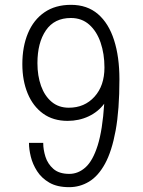

<svg xmlns="http://www.w3.org/2000/svg" viewBox="-20 -766 592 795"><path d="M266.5 9Q216.5 9 184.2 -9.8Q152 -28.5 133.5 -57.5Q115 -86.5 107.5 -117.5Q100 -148.5 100 -173V-174.5H159V-173Q159 -146.5 168.2 -117Q177.5 -87.5 201 -66.8Q224.5 -46 267 -46Q304 -46 334.2 -73.2Q364.5 -100.5 384.5 -164Q404.5 -227.5 411.5 -336.5Q386.5 -303 346.8 -284.2Q307 -265.5 260 -265.5Q200 -265.5 158.2 -295.8Q116.5 -326 94.5 -379.2Q72.5 -432.5 72.5 -500.5Q72.5 -573 95.8 -628.5Q119 -684 164 -715Q209 -746 274 -746Q341 -746 385.5 -707.8Q430 -669.5 452.2 -600.2Q474.5 -531 474.5 -437.5Q474.5 -311.5 458.8 -225.5Q443 -139.5 414.8 -88Q386.5 -36.5 348.5 -13.8Q310.5 9 266.5 9ZM265 -320Q330 -320 371.2 -365.5Q412.5 -411 412.5 -486.5Q412.5 -543 396.5 -589.8Q380.5 -636.5 349.5 -664Q318.5 -691.5 273.5 -691.5Q205 -691.5 170 -640.2Q135 -589 135 -504.5Q135 -452 150 -410.2Q165 -368.5 194 -344.2Q223 -320 265 -320Z"/></svg>

Font: Epilogue Light
Style: Regular
Weight: 300
Designer: Tyler Finck
Foundry: Etcetera Type Co
Version: Version 2.111; ttfautohint (v1.8.3)